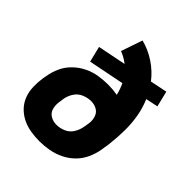

<svg xmlns="http://www.w3.org/2000/svg" viewBox="-207 -858 989 989"><g transform="rotate(45 288.0 -363.5)"><path d="M245 8Q279 8 313.5 2Q348 -4 381 -19.5Q414 -35 440.5 -61Q467 -87 482 -120Q497 -153 503 -187L506 -208Q508 -216 509 -224.5Q510 -233 511 -242Q517 -293 517.5 -343.5Q518 -394 509.5 -442.5Q501 -491 482 -535L549 -549L528 -635L435 -616Q402 -659 355.5 -690Q309 -721 255 -735L215 -618Q247 -606 275 -584L120 -553L141 -467L337 -506Q344 -491 349.5 -475.5Q355 -460 359 -443Q342 -446 325 -447.5Q308 -449 291 -449Q257 -449 222.5 -443.5Q188 -438 155 -422Q122 -406 95.5 -380Q69 -354 54 -321Q39 -288 34 -255L30 -234Q25 -200 26 -167.5Q27 -135 38 -105.5Q49 -76 70.5 -53.5Q92 -31 120 -17Q148 -3 180 2.5Q212 8 245 8ZM248 -114Q222 -114 202 -127Q182 -140 177 -164.5Q172 -189 177 -214L180 -235Q184 -260 199 -283Q214 -306 239 -316.5Q264 -327 289 -327Q311 -327 330 -317Q349 -307 356.5 -286.5Q364 -266 362 -244Q360 -231 358 -217L356 -207Q352 -182 337.5 -158.5Q323 -135 298 -124.5Q273 -114 248 -114Z"/></g></svg>

Font: Iosevka Sparkle Heavy
Style: Italic
Weight: 900
Italic angle: -9°
Designer: Belleve Invis
Foundry: Belleve Invis
Version: Version 4.5.0; ttfautohint (v1.8.3)